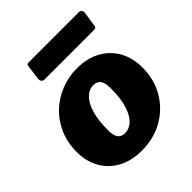

<svg xmlns="http://www.w3.org/2000/svg" viewBox="-206 -872 1013 1013"><g transform="rotate(-45 300.0 -366.0)"><path d="M268 10Q192 10 136 -20Q80 -50 49.5 -104Q19 -158 19 -228Q19 -298 44 -355.5Q69 -413 112.5 -454Q156 -495 212.5 -517.5Q269 -540 331 -540Q408 -540 464 -509Q520 -478 550 -423.5Q580 -369 580 -298Q580 -210 539 -140Q498 -70 427.5 -30Q357 10 268 10ZM271 -118Q302 -118 327.5 -142Q353 -166 368.5 -215Q384 -264 384 -339Q384 -380 371 -398Q358 -416 329 -416Q299 -416 273.5 -392Q248 -368 232.5 -318.5Q217 -269 217 -193Q217 -153 230 -135.5Q243 -118 271 -118ZM569 -718 557 -637Q556 -624 550.5 -621.5Q545 -619 530 -619H170Q157 -619 152 -627.5Q147 -636 148 -647L159 -728Q161 -738 163.5 -740Q166 -742 173 -742H552Q560 -742 565 -734Q570 -726 569 -718Z"/></g></svg>

Font: Libre Franklin Black
Style: Italic
Weight: 900
Italic angle: -8°
Designer: Pablo Impallari, Rodrigo Fuenzalida, Nhung Nguyen
Foundry: Impallari Type
Version: Version 3.000